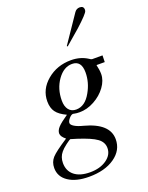

<svg xmlns="http://www.w3.org/2000/svg" viewBox="-168 -794 836 1087"><g transform="rotate(-20 250.0 -251.0)"><path d="M481 -411.1 480 -371.1H430.2Q438 -338.9 438 -314.9Q438 -276.4 410.4 -238.5Q382.8 -200.7 338.9 -176.8Q294.9 -152.8 250 -152.8Q231 -152.8 217.8 -155.8Q213.4 -157.2 210.9 -157.2Q200.2 -157.2 187 -142.1Q173.8 -127 173.8 -115.2Q173.8 -104 192.4 -92.8Q210.9 -81.5 244.1 -73.2Q389.2 -34.7 389.2 60.1Q389.2 126.5 330.1 167.7Q271 209 175.8 209Q97.7 209 51.8 178.2Q5.9 147.5 5.9 95.2Q5.9 59.1 28.1 34.4Q50.3 9.8 126 -39.1Q99.1 -60.5 99.1 -79.1Q99.1 -97.2 115.7 -115.5Q132.3 -133.8 176.8 -164.1Q133.8 -184.1 116 -208.7Q98.1 -233.4 98.1 -272.9Q98.1 -345.2 158.4 -396Q218.8 -446.8 303.2 -446.8Q359.9 -446.8 402.8 -418.9Q413.1 -411.1 418.9 -411.1ZM183.1 -17.1 153.8 -25.9Q149.9 -27.8 148.9 -27.8Q143.1 -27.8 118.7 -9Q94.2 9.8 84 22.9Q62 48.8 62 85Q62 133.3 95.7 160.2Q129.4 187 189.9 187Q249.5 187 288.8 159.7Q328.1 132.3 328.1 90.8Q328.1 55.7 296.6 32.5Q265.1 9.3 183.1 -17.1ZM301.8 -424.8Q251.5 -424.8 214.1 -372.3Q176.8 -319.8 176.8 -249Q176.8 -213.9 192.6 -193.8Q208.5 -173.8 236.8 -173.8Q291 -173.8 326.2 -237.8Q357.9 -293.5 357.9 -354Q357.9 -424.8 301.8 -424.8ZM401.9 -602.5Q398.9 -600.1 313 -525.9L309.1 -529.8Q345.7 -585 420.9 -694.3Q432.6 -710.9 452.1 -710.9Q476.1 -710.9 476.1 -688Q476.1 -684.1 475.1 -681.2Q471.7 -666 401.9 -602.5Z"/></g></svg>

Font: Accordance
Style: Italic
Weight: 400
Italic angle: -11°
Version: Version 1.2 (build January 31, 2020) Miklal Software Solutio